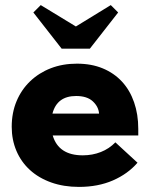

<svg xmlns="http://www.w3.org/2000/svg" viewBox="-20 -727 589 754"><path d="M290 7Q230 7 181 -10.5Q132 -28 97.5 -59.5Q63 -91 44.5 -134.5Q26 -178 26 -229Q26 -284 45 -329.5Q64 -375 98.5 -408Q133 -441 179.5 -459Q226 -477 282 -477Q339 -477 383.5 -458.5Q428 -440 459 -406.5Q490 -373 506.5 -325.5Q523 -278 523 -221V-195H187Q210 -117 305 -117Q343 -117 376 -130Q409 -143 433 -168L520 -88Q482 -44 423.5 -18.5Q365 7 290 7ZM279 -350Q204 -350 186 -281H369Q367 -308 344.5 -329Q322 -350 279 -350ZM278 -623 415 -707 444 -678 333 -536H222L111 -678L140 -707Z"/></svg>

Font: Tilda Sans Black
Style: Regular
Weight: 900
Designer: ParaType Ltd
Foundry: ParaType Ltd
Version: Version 1.009